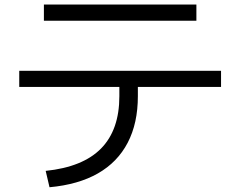

<svg xmlns="http://www.w3.org/2000/svg" viewBox="-20 -765 1040 831"><path d="M177.7 -25.4Q338.6 -42 417.6 -122.5Q496.6 -203 496.6 -348.7V-388.6H63.3V-458.7H936.7V-388.6H576.7V-348.7Q576.7 -231.7 532.7 -147.3Q488.7 -63 403.8 -14.5Q319 34 194.3 45.4ZM170 -675.3V-745.4H830V-675.3Z"/></svg>

Font: M PLUS 2 Thin
Style: Regular
Weight: 100
Designer: Coji Morishita
Foundry: UNDERFOREST DESIGN
Version: Version 1.001